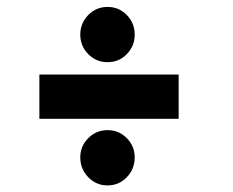

<svg xmlns="http://www.w3.org/2000/svg" viewBox="-20 -590 690 568"><path d="M298 -406Q264.5 -406 241 -430Q217.5 -454 217.5 -487.5Q217.5 -521.5 241 -545.5Q264.5 -569.5 298 -569.5Q332 -569.5 355.2 -545.5Q378.5 -521.5 378.5 -487.5Q378.5 -454 355.2 -430Q332 -406 298 -406ZM96.5 -238.5V-369.5H508.5V-238.5ZM298 -41.5Q264.5 -41.5 241 -65.8Q217.5 -90 217.5 -124.5Q217.5 -157.5 241 -181.2Q264.5 -205 298 -205Q332 -205 355.2 -181.2Q378.5 -157.5 378.5 -124.5Q378.5 -90 355.2 -65.8Q332 -41.5 298 -41.5Z"/></svg>

Font: Trispace
Style: Bold
Weight: 700
Designer: Tyler Finck
Foundry: Etcetera Type Company
Version: Version 1.210; ttfautohint (v1.8.3)